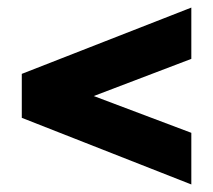

<svg xmlns="http://www.w3.org/2000/svg" viewBox="-20 -530 569 512"><path d="M38.1 -333 490.2 -509.8V-373L230 -273.9L490.2 -175.8V-38.1L38.1 -215.8Z"/></svg>

Font: D-DIN-PRO Heavy
Style: Bold
Weight: 900
Designer: Charles Nix
Foundry: CyberFei
Version: Version 1.000;hotconv 1.0.109;makeotfexe 2.5.65596